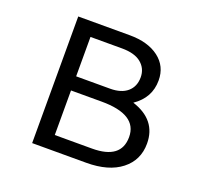

<svg xmlns="http://www.w3.org/2000/svg" viewBox="-90 -565 690 664"><g transform="rotate(20 255.0 -233.0)"><path d="M372 -251Q465 -221 465 -134Q465 -73 418.5 -36.5Q372 0 290 0H91V-466H280Q348 -466 388 -435.5Q428 -405 428 -353Q428 -289 372 -251ZM271 -414H155V-269H280Q321 -269 343.5 -288.5Q366 -308 366 -342Q366 -374 342 -394Q318 -414 271 -414ZM292 -53Q399 -53 399 -134Q399 -217 268 -217H155V-53Z"/></g></svg>

Font: EauTestSC
Style: Regular
Weight: 400
Designer: Christian Thalmann (Catharsis Fonts)
Version: Version 0.001;PS 000.001;hotconv 1.0.88;makeotf.lib2.5.64775